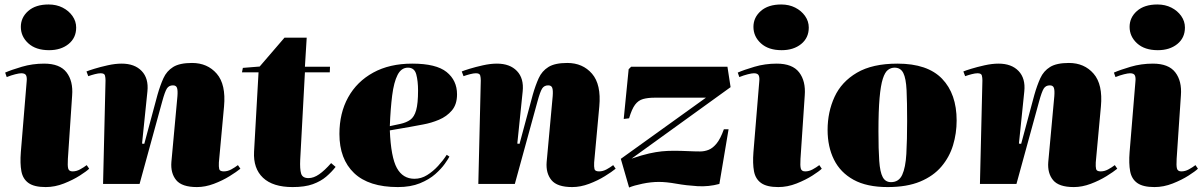

<svg xmlns="http://www.w3.org/2000/svg" viewBox="-20 -821 5367 857"><path d="M73 -701Q73 -743 106 -772Q139 -801 197 -801Q232 -801 259.5 -787Q287 -773 303.5 -749.5Q320 -726 320 -698Q320 -652 286 -624.5Q252 -597 199 -597Q140 -597 106.5 -627.5Q73 -658 73 -701ZM99 -457Q101 -475 96.5 -484.5Q92 -494 75 -494Q66 -494 48 -489.5Q30 -485 10 -477L3 -497Q30 -509 77.5 -523Q125 -537 177 -537Q247 -537 277 -498Q307 -459 302 -395L283 -112Q281 -81 284.5 -68.5Q288 -56 304 -56Q321 -56 337.5 -65Q354 -74 367 -84L378 -68Q367 -57 336.5 -37.5Q306 -18 265.5 -2Q225 14 184 14Q133 14 107.5 -4Q82 -22 75.5 -56.5Q69 -91 73 -142Z M1053 -68Q1036 -54 1004.5 -34.5Q973 -15 934.5 -0.5Q896 14 859 14Q792 14 766.5 -17Q741 -48 745 -98L772 -392Q774 -418 770 -429Q766 -440 752 -440Q734 -440 725 -426Q716 -412 704 -368L603 0H440L451 -462Q451 -474 448.5 -484Q446 -494 429 -494Q419 -494 403.5 -490Q388 -486 374 -481L366 -502Q375 -506 401 -514Q427 -522 460.5 -529.5Q494 -537 523 -537Q581 -537 612.5 -504Q644 -471 638 -413L614 -180L624 -179L683 -398Q695 -440 709.5 -472Q724 -504 753 -522Q782 -540 837 -540Q906 -540 947.5 -492Q989 -444 980 -346L957 -96Q956 -77 958.5 -66.5Q961 -56 979 -56Q996 -56 1012.5 -65Q1029 -74 1042 -84Z M1064 -518 1139 -524 1250 -653H1349L1341 -523H1453L1452 -498H1341L1320 -108Q1318 -67 1324 -46.5Q1330 -26 1357 -26Q1380 -26 1404.5 -43Q1429 -60 1458 -93L1478 -76Q1460 -53 1436 -32.5Q1412 -12 1376.5 1Q1341 14 1286 14Q1198 14 1154 -27.5Q1110 -69 1114 -144L1134 -498H1060Z M1820 -537Q1927 -537 1973.5 -499.5Q2020 -462 2020 -400Q2020 -355 1997 -328Q1974 -301 1939.5 -286.5Q1905 -272 1869 -265.5Q1833 -259 1807 -254L1720 -239Q1725 -119 1751.5 -71Q1778 -23 1830 -23Q1860 -23 1886.5 -39.5Q1913 -56 1935.5 -80.5Q1958 -105 1974 -130L1986 -122Q1981 -112 1965.5 -90Q1950 -68 1923 -44Q1896 -20 1854.5 -3Q1813 14 1756 14Q1626 14 1560.5 -48.5Q1495 -111 1495 -223Q1495 -316 1534 -386.5Q1573 -457 1646 -497Q1719 -537 1820 -537ZM1846 -417Q1846 -459 1838 -489Q1830 -519 1801 -519Q1771 -519 1754.5 -486.5Q1738 -454 1730.5 -395Q1723 -336 1720 -258L1767 -268Q1794 -274 1811.5 -286.5Q1829 -299 1837.5 -329Q1846 -359 1846 -417Z M2728 -68Q2711 -54 2679.5 -34.5Q2648 -15 2609.5 -0.5Q2571 14 2534 14Q2467 14 2441.5 -17Q2416 -48 2420 -98L2447 -392Q2449 -418 2445 -429Q2441 -440 2427 -440Q2409 -440 2400 -426Q2391 -412 2379 -368L2278 0H2115L2126 -462Q2126 -474 2123.5 -484Q2121 -494 2104 -494Q2094 -494 2078.5 -490Q2063 -486 2049 -481L2041 -502Q2050 -506 2076 -514Q2102 -522 2135.5 -529.5Q2169 -537 2198 -537Q2256 -537 2287.5 -504Q2319 -471 2313 -413L2289 -180L2299 -179L2358 -398Q2370 -440 2384.5 -472Q2399 -504 2428 -522Q2457 -540 2512 -540Q2581 -540 2622.5 -492Q2664 -444 2655 -346L2632 -96Q2631 -77 2633.5 -66.5Q2636 -56 2654 -56Q2671 -56 2687.5 -65Q2704 -74 2717 -84Z M2797 -523H3227L3241 -432L2799 -113Q2846 -129 2877.5 -136Q2909 -143 2934 -145.5Q2959 -148 2987 -148Q3019 -148 3049.5 -146.5Q3080 -145 3105 -145Q3125 -145 3143.5 -152.5Q3162 -160 3179 -181Q3196 -202 3211 -244H3232L3191 0Q3143 13 3093.5 10Q3044 7 2999 -1Q2954 -9 2921 -9Q2886 -9 2847.5 -1Q2809 7 2788 16L2751 -112L3131 -385H2903Q2872 -385 2850.5 -379Q2829 -373 2814.5 -353.5Q2800 -334 2788 -293L2764 -290L2786 -512Z M3343 -701Q3343 -743 3376 -772Q3409 -801 3467 -801Q3502 -801 3529.5 -787Q3557 -773 3573.5 -749.5Q3590 -726 3590 -698Q3590 -652 3556 -624.5Q3522 -597 3469 -597Q3410 -597 3376.5 -627.5Q3343 -658 3343 -701ZM3369 -457Q3371 -475 3366.5 -484.5Q3362 -494 3345 -494Q3336 -494 3318 -489.5Q3300 -485 3280 -477L3273 -497Q3300 -509 3347.5 -523Q3395 -537 3447 -537Q3517 -537 3547 -498Q3577 -459 3572 -395L3553 -112Q3551 -81 3554.5 -68.5Q3558 -56 3574 -56Q3591 -56 3607.5 -65Q3624 -74 3637 -84L3648 -68Q3637 -57 3606.5 -37.5Q3576 -18 3535.5 -2Q3495 14 3454 14Q3403 14 3377.5 -4Q3352 -22 3345.5 -56.5Q3339 -91 3343 -142Z M3942 14Q3849 14 3790 -18.5Q3731 -51 3702.5 -108.5Q3674 -166 3674 -241Q3674 -321 3705 -388.5Q3736 -456 3805 -496.5Q3874 -537 3986 -537Q4120 -537 4185 -469.5Q4250 -402 4250 -283Q4250 -226 4234 -173Q4218 -120 4182 -77.5Q4146 -35 4087 -10.5Q4028 14 3942 14ZM3957 -8Q3992 -8 4007 -40.5Q4022 -73 4025.5 -134Q4029 -195 4029 -281Q4029 -366 4026.5 -418.5Q4024 -471 4012 -495Q4000 -519 3973 -519Q3957 -519 3943.5 -509Q3930 -499 3920.5 -469.5Q3911 -440 3906 -383.5Q3901 -327 3901 -235Q3901 -153 3904.5 -103Q3908 -53 3920 -30.5Q3932 -8 3957 -8Z M4967 -68Q4950 -54 4918.5 -34.5Q4887 -15 4848.5 -0.5Q4810 14 4773 14Q4706 14 4680.5 -17Q4655 -48 4659 -98L4686 -392Q4688 -418 4684 -429Q4680 -440 4666 -440Q4648 -440 4639 -426Q4630 -412 4618 -368L4517 0H4354L4365 -462Q4365 -474 4362.5 -484Q4360 -494 4343 -494Q4333 -494 4317.5 -490Q4302 -486 4288 -481L4280 -502Q4289 -506 4315 -514Q4341 -522 4374.5 -529.5Q4408 -537 4437 -537Q4495 -537 4526.5 -504Q4558 -471 4552 -413L4528 -180L4538 -179L4597 -398Q4609 -440 4623.5 -472Q4638 -504 4667 -522Q4696 -540 4751 -540Q4820 -540 4861.5 -492Q4903 -444 4894 -346L4871 -96Q4870 -77 4872.5 -66.5Q4875 -56 4893 -56Q4910 -56 4926.5 -65Q4943 -74 4956 -84Z M5022 -701Q5022 -743 5055 -772Q5088 -801 5146 -801Q5181 -801 5208.5 -787Q5236 -773 5252.5 -749.5Q5269 -726 5269 -698Q5269 -652 5235 -624.5Q5201 -597 5148 -597Q5089 -597 5055.5 -627.5Q5022 -658 5022 -701ZM5048 -457Q5050 -475 5045.5 -484.5Q5041 -494 5024 -494Q5015 -494 4997 -489.5Q4979 -485 4959 -477L4952 -497Q4979 -509 5026.5 -523Q5074 -537 5126 -537Q5196 -537 5226 -498Q5256 -459 5251 -395L5232 -112Q5230 -81 5233.5 -68.5Q5237 -56 5253 -56Q5270 -56 5286.5 -65Q5303 -74 5316 -84L5327 -68Q5316 -57 5285.5 -37.5Q5255 -18 5214.5 -2Q5174 14 5133 14Q5082 14 5056.5 -4Q5031 -22 5024.5 -56.5Q5018 -91 5022 -142Z"/></svg>

Font: Literata 72pt Black
Style: Italic
Weight: 900
Italic angle: -2°
Designer: Latin by Veronika Burian and Jose Scaglione. Greek by Irene Vlachou. Cyrillic by Vera Evstafieva
Foundry: TypeTogether
Version: Version 3.002